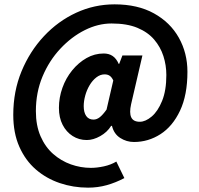

<svg xmlns="http://www.w3.org/2000/svg" viewBox="-20 -690 916 883"><path d="M385 173Q317 173 255 152Q193 131 145 89.5Q97 48 69 -15Q41 -78 41 -162Q41 -270 79 -362Q117 -454 182 -523.5Q247 -593 330.5 -631.5Q414 -670 507 -670Q613 -670 688 -628.5Q763 -587 802.5 -516.5Q842 -446 842 -360Q842 -253 808 -181Q774 -109 718 -73Q662 -37 596 -37Q562 -37 533 -55.5Q504 -74 495 -111H491Q473 -82 441 -64Q409 -46 379 -46Q343 -46 314 -64.5Q285 -83 268 -116Q251 -149 251 -194Q251 -241 267 -286Q283 -331 312 -366.5Q341 -402 378 -423Q415 -444 457 -444Q481 -444 498 -432.5Q515 -421 526 -396H528L543 -435H635L583 -211Q574 -171 583.5 -150.5Q593 -130 623 -130Q649 -130 677.5 -154Q706 -178 725.5 -226Q745 -274 745 -345Q745 -390 731.5 -432Q718 -474 689 -508Q660 -542 612 -562Q564 -582 493 -582Q431 -582 370 -551.5Q309 -521 257.5 -466Q206 -411 175.5 -338Q145 -265 145 -179Q145 -113 166.5 -63.5Q188 -14 224.5 18Q261 50 306 66Q351 82 398 82Q426 82 458 75Q490 68 515 53L552 129Q512 150 471 161.5Q430 173 385 173ZM410 -140Q425 -140 439 -151Q453 -162 470 -186L501 -320Q494 -335 484.5 -341.5Q475 -348 461 -348Q441 -348 423 -334Q405 -320 392 -298Q379 -276 372 -250.5Q365 -225 365 -202Q365 -173 376.5 -156.5Q388 -140 410 -140Z"/></svg>

Font: Source Sans 3 ExtraBold
Style: Italic
Weight: 800
Italic angle: -11°
Version: Version 3.052;hotconv 1.1.0;makeotfexe 2.6.0